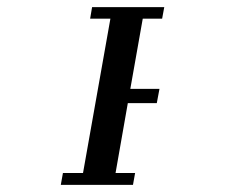

<svg xmlns="http://www.w3.org/2000/svg" viewBox="-20 -520 640 540"><path d="M442 -500 436 -467.5H381.5L346.5 -270H428.5L421 -230H339.5L305 -33.5H360L354 0H151L157 -33.5H213.5L290.5 -467.5H233.5L239 -500Z"/></svg>

Font: JuliaMono SemiBoldItalic
Style: Regular
Weight: 600
Italic angle: -9°
Monospace: yes
Designer: cormullion
Foundry: corm
Version: Version 0.049; ttfautohint (v1.8.4)